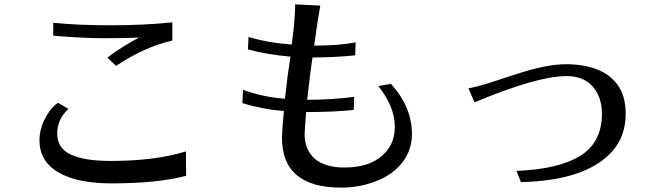

<svg xmlns="http://www.w3.org/2000/svg" viewBox="-20 -814 3040 886"><path d="M162.1 -167Q162.1 -228.5 201.2 -290Q219.7 -320.3 247.1 -339.8L295.9 -311.5Q244.1 -264.6 244.1 -197.3Q244.1 -129.9 307.1 -100.6Q370.1 -71.3 491.2 -71.3Q694.3 -71.3 837.9 -115.2L838.9 -2.9Q708 32.2 495.1 32.2Q335 32.2 248.5 -19Q162.1 -70.3 162.1 -167ZM225.6 -649.4V-709Q337.9 -697.3 491.2 -697.3Q644.5 -697.3 775.4 -710.9V-627Q644.5 -596.7 515.6 -509.8L475.6 -547.9Q503.9 -571.3 550.8 -600.1Q597.7 -628.9 622.1 -640.6Q566.4 -637.7 463.4 -637.7Q360.4 -637.7 225.6 -649.4Z M1098.6 -337.9 1101.6 -399.4Q1192.4 -366.2 1294.9 -358.4Q1307.6 -474.6 1320.3 -552.7Q1213.9 -561.5 1124 -585.9L1127 -643.6Q1216.8 -616.2 1326.2 -608.4Q1329.1 -635.7 1332.5 -659.7Q1335.9 -683.6 1336.9 -701.2Q1337.9 -718.8 1339.8 -739.7Q1341.8 -760.7 1341.8 -780.3V-793.9L1458 -788.1Q1446.3 -726.6 1429.7 -603.5Q1541 -603.5 1621.1 -618.2L1619.1 -558.6Q1521.5 -548.8 1421.9 -548.8Q1412.1 -485.4 1397.5 -353.5Q1512.7 -353.5 1614.3 -367.2L1612.3 -306.6Q1520.5 -296.9 1392.6 -296.9Q1385.7 -206.1 1385.7 -195.3Q1385.7 -123 1432.1 -82Q1478.5 -41 1569.3 -41Q1707 -41 1769.5 -124Q1801.8 -166 1801.8 -230.5Q1801.8 -321.3 1725.6 -417L1784.2 -426.8Q1880.9 -320.3 1880.9 -195.3Q1880.9 -122.1 1837.9 -65.9Q1794.9 -9.8 1718.3 21Q1641.6 51.8 1553.7 51.8Q1281.2 51.8 1281.2 -178.7Q1281.2 -206.1 1290 -301.8Q1196.3 -308.6 1098.6 -337.9Z M2141.6 -406.2Q2193.4 -416 2273.4 -442.9Q2353.5 -469.7 2402.3 -484.4Q2513.7 -517.6 2592.8 -517.6Q2671.9 -517.6 2732.9 -494.6Q2793.9 -471.7 2830.6 -421.4Q2867.2 -371.1 2867.2 -289.1Q2867.2 -185.5 2805.7 -116.2Q2684.6 19.5 2383.8 26.4L2363.3 -25.4Q2558.6 -33.2 2658.2 -95.2Q2757.8 -157.2 2757.8 -291Q2757.8 -338.9 2739.3 -377.9Q2698.2 -462.9 2594.7 -462.9Q2459 -462.9 2169.9 -341.8Z"/></svg>

Font: GenEi LateMin v2
Style: Medium
Weight: 500
Designer: o_tamon (Modified)
Foundry: o_tamon / Adobe Systems Incorporated / FONT 910 / Philipp H. Poll
Version: Version 2.1;Original Version 1.004